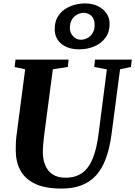

<svg xmlns="http://www.w3.org/2000/svg" viewBox="-20 -1091 790 1121"><path d="M681 -686.5 631 -306Q620 -223 597.2 -163Q574.5 -103 538.8 -64.8Q503 -26.5 453.5 -8.2Q404 10 340 10Q243 10 184.2 -18.2Q125.5 -46.5 98.8 -96.8Q72 -147 72 -212.5Q72 -231.5 72.5 -251.5Q73 -271.5 75.5 -293L127 -686.5L65.5 -699.5L70.5 -743H380.5L376 -700L288.5 -686.5L238 -303Q234.5 -274.5 232.2 -249Q230 -223.5 230 -204Q230 -162 243.5 -127.8Q257 -93.5 286.2 -73.5Q315.5 -53.5 362.5 -53.5Q422 -53.5 460.8 -82Q499.5 -110.5 522.2 -167.5Q545 -224.5 555.5 -310L604 -686L530.5 -700L534.5 -743H749.5L744.5 -700ZM443 -803Q377.5 -803 338.5 -835Q299.5 -867 299.5 -921Q299.5 -961 315.2 -989.5Q331 -1018 357 -1036Q383 -1054 414.5 -1062.5Q446 -1071 477.5 -1071Q518.5 -1071 550.5 -1055.8Q582.5 -1040.5 601.2 -1013.8Q620 -987 620 -952.5Q620 -903.5 595.2 -870Q570.5 -836.5 530 -819.8Q489.5 -803 443 -803ZM451 -859Q471.5 -859 490 -868.8Q508.5 -878.5 520.5 -897.5Q532.5 -916.5 532.5 -944Q532.5 -982 513 -999Q493.5 -1016 468.5 -1016Q449.5 -1016 430.8 -1006.2Q412 -996.5 400 -976.8Q388 -957 388 -927Q388 -899 407.2 -879Q426.5 -859 451 -859Z"/></svg>

Font: Merriweather 48pt ExtraBold
Style: Italic
Weight: 800
Italic angle: -7.8°
Version: Version 2.101